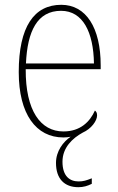

<svg xmlns="http://www.w3.org/2000/svg" viewBox="-20 -562 489 799"><path d="M306 217C327 217 344 212 362 203V180C339 189 327 193 307 193C271 193 240 172 240 111C240 52 282 13 324 -10C360 -26 384 -59 384 -82C384 -93 380 -98 375 -102C354 -55 314 -15 244 -15C149 -15 86 -101 87 -274H399V-290C399 -447 338 -542 235 -542C122 -542 58 -451 58 -262C58 -87 130 10 244 10C254 10 265 9 274 7C243 28 213 67 213 116C213 182 248 217 306 217ZM371 -298H88C94 -432 135 -517 234 -517C325 -517 369 -428 371 -298Z"/></svg>

Font: Noto Serif SemiCondensed Thin
Style: Regular
Weight: 100
Width: 4
Designer: Monotype Design Team
Foundry: Monotype Imaging Inc.
Version: Version 2.015